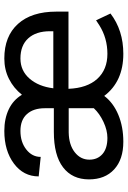

<svg xmlns="http://www.w3.org/2000/svg" viewBox="128 -706 588 884"><g transform="rotate(-90 422.0 -264.0)"><path d="M594.7 -463.9Q538.6 -463.9 502.2 -422.1Q465.8 -380.4 457.5 -312.5H720.2V-327.6Q720.2 -392.1 687.5 -428Q654.8 -463.9 594.7 -463.9ZM229 -63.5Q264.2 -63.5 302.7 -81.5Q341.3 -99.6 365.7 -126V-241.7H254.4Q197.3 -240.7 163.1 -213.9Q128.9 -187 128.9 -146.5Q128.9 -108.9 154.8 -86.2Q180.7 -63.5 229 -63.5ZM616.2 9.8Q488.8 9.8 422.4 -78.1Q390.6 -36.1 335.4 -13.2Q280.3 9.8 211.4 9.8Q129.9 9.8 84 -32.5Q38.1 -74.7 38.1 -148.4Q38.1 -225.1 93.5 -267.6Q148.9 -310.1 256.8 -310.1H365.7V-351.6Q365.7 -403.8 338.9 -433.8Q312 -463.9 261.2 -463.9Q210 -463.9 175.8 -437Q141.6 -410.2 141.6 -370.6L51.8 -379.9Q51.8 -449.7 110.8 -493.9Q169.9 -538.1 261.2 -538.1Q317.4 -538.1 360.4 -517.8Q403.3 -497.6 427.7 -457Q458.5 -495.6 501 -516.8Q543.5 -538.1 594.7 -538.1Q697.3 -538.1 753.9 -475.3Q810.5 -412.6 810.5 -298.8V-242.7H455.1Q458.5 -156.7 501 -110.1Q543.5 -63.5 616.2 -63.5Q688.5 -63.5 747.6 -100.6L770.5 -115.7L801.8 -49.3Q724.6 9.8 616.2 9.8Z"/></g></svg>

Font: MAUL
Style: Regular
Weight: 400
Designer: MAUL
Version: Version 1.0; 2020; ttfautohint (v1.8.3)